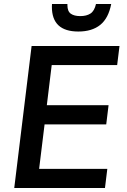

<svg xmlns="http://www.w3.org/2000/svg" viewBox="-20 -941 636 961"><path d="M372.1 -783.2Q239.7 -783.2 239.7 -906.7Q239.7 -916 240.2 -920.9H317.4V-915.5Q317.4 -884.3 334.5 -872.3Q351.6 -860.4 381.8 -860.4Q413.1 -860.4 432.9 -873.3Q452.6 -886.2 460.4 -920.9H536.6Q522.9 -849.6 481.7 -816.4Q440.4 -783.2 372.1 -783.2ZM51.3 0 138.2 -710.9H578.1L566.4 -615.2H238.8L214.4 -414.6H523.4L511.7 -318.4H203.1L175.8 -95.7H517.1L505.4 0Z"/></svg>

Font: Muli
Style: Semi-BoldItalic
Weight: 600
Italic angle: -7°
Designer: Vernon Adams
Foundry: newtypography
Version: Version 2.0; ttfautohint (v1.00rc1.2-2d82) -l 8 -r 50 -G 200